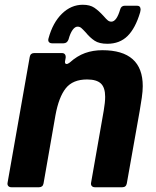

<svg xmlns="http://www.w3.org/2000/svg" viewBox="-20 -787 654 807"><path d="M163 -16Q160 0 144 0H28Q19 0 14.5 -5.5Q10 -11 12 -20L105 -548Q108 -564 124 -564H240Q249 -564 253 -558.5Q257 -553 256 -544L254 -533L253 -527Q253 -518 260 -518Q265 -518 273 -524Q304 -552 337.5 -564Q371 -576 410 -576Q580 -576 580 -425Q580 -404 576 -376.5Q572 -349 567 -320L513 -16Q510 0 494 0H379Q370 0 365.5 -5.5Q361 -11 363 -20L416 -322Q422 -357 422 -380Q422 -419 404 -436Q386 -453 346 -453Q286 -453 256.5 -416Q227 -379 213 -302ZM340 -651Q328 -664 321.5 -669.5Q315 -675 306 -675Q295 -675 285 -661Q275 -647 268 -621Q262 -605 247 -605H199Q190 -605 185.5 -610.5Q181 -616 184 -626Q202 -692 240.5 -729.5Q279 -767 328 -767Q358 -767 376.5 -754.5Q395 -742 415 -720Q427 -706 433.5 -701Q440 -696 448 -696Q470 -696 485 -747Q489 -763 505 -763H556Q571 -763 571 -746Q571 -743 569 -735Q549 -668 516 -635.5Q483 -603 431 -603Q397 -603 377.5 -616Q358 -629 340 -651Z"/></svg>

Font: Open Sauce Two ExtraBold Italic
Style: Regular
Weight: 800
Italic angle: -10°
Designer: Alfredo Marco Pradil
Foundry: Creative Sauce Fz LLC
Version: Version 1.477